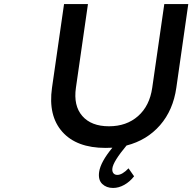

<svg xmlns="http://www.w3.org/2000/svg" viewBox="-20 -720 943 941"><path d="M234.9 -290 293.9 -700.2H411.1L352.1 -290Q339.4 -202.1 383.3 -151.6Q427.2 -101.1 514.2 -101.1Q600.1 -101.1 656.7 -151.1Q713.4 -201.2 726.1 -290L785.2 -700.2H902.8L844.2 -290Q828.6 -180.2 764.4 -106.4Q700.2 -32.7 600.1 -6.8Q534.7 71.8 530.8 105Q528.8 119.6 535.4 128.4Q542 137.2 555.2 137.2Q579.1 137.2 609.9 105L637.2 144Q616.2 170.9 589.1 186Q562 201.2 534.2 201.2Q501.5 201.2 481 181.4Q460.4 161.6 465.8 123Q472.7 74.2 530.8 3.9Q519.5 4.9 497.1 4.9Q355.5 4.9 285.4 -74Q215.3 -152.8 234.9 -290Z"/></svg>

Font: Trueno
Style: Italic
Weight: 400
Designer: Julieta Ulanovsky
Foundry: Julieta Ulanovsky
Version: Version 3.001b | FøM Fix